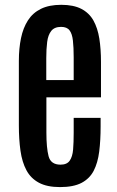

<svg xmlns="http://www.w3.org/2000/svg" viewBox="-20 -761 483 790"><path d="M227.1 8.8Q173.3 8.8 139.9 -9.3Q106.4 -27.3 88.6 -60.8Q70.8 -94.2 64.2 -141.1Q57.6 -188 57.6 -245.1V-510.3Q57.6 -561.5 66.4 -604Q75.2 -646.5 95 -677.2Q114.7 -708 148.4 -724.6Q182.1 -741.2 231.9 -741.2Q282.7 -741.2 314.9 -724.4Q347.2 -707.5 364.5 -676.5Q381.8 -645.5 388.7 -602.3Q395.5 -559.1 395.5 -506.3V-360.4H170.9V-215.3Q170.9 -152.8 179.9 -118.2Q189 -83.5 229 -83.5Q255.4 -83.5 266.8 -99.9Q278.3 -116.2 280.8 -145.8Q283.2 -175.3 283.2 -214.4V-275.9H394V-241.2Q394 -183.6 388.2 -137.2Q382.3 -90.8 365.5 -58.3Q348.6 -25.9 315.4 -8.5Q282.2 8.8 227.1 8.8ZM170.4 -431.6H283.2V-525.4Q283.2 -565.9 280 -594Q276.9 -622.1 266.1 -636.2Q255.4 -650.4 231.4 -650.4Q204.1 -650.4 190.9 -633.8Q177.7 -617.2 174.1 -588.4Q170.4 -559.6 170.4 -522Z"/></svg>

Font: Antonio SemiBold
Style: Regular
Weight: 600
Designer: Vernon Adams
Foundry: Vernon Adams
Version: Version 1.002